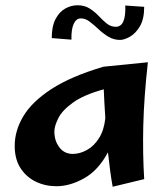

<svg xmlns="http://www.w3.org/2000/svg" viewBox="-20 -695 641 731"><path d="M195 14Q152 14 116 -3.5Q80 -21 58 -55Q36 -89 36 -140Q36 -197 68.5 -252Q101 -307 175 -355.5Q249 -404 374 -441L543 -458Q528 -323 525.5 -216Q523 -109 529 -13L409 16Q404 -11 399.5 -44.5Q395 -78 391 -115Q354 -46 300 -16Q246 14 195 14ZM187 -194Q187 -159 206 -134Q225 -109 257 -109Q284 -109 311 -124Q338 -139 357 -169Q376 -199 381 -245Q379 -275 377.5 -303Q376 -331 375 -355Q299 -334 258 -304.5Q217 -275 202 -245Q187 -215 187 -194ZM252 -544 177 -550Q177 -595 191.5 -622.5Q206 -650 228.5 -662.5Q251 -675 275 -675Q302 -675 321.5 -662.5Q341 -650 356.5 -633.5Q372 -617 387 -605Q402 -593 421 -593Q460 -593 457 -674L529 -669Q529 -623 513 -595.5Q497 -568 475 -555.5Q453 -543 437 -543Q413 -543 393 -555Q373 -567 355.5 -583.5Q338 -600 321.5 -612.5Q305 -625 288 -625Q270 -625 260.5 -604Q251 -583 252 -544Z"/></svg>

Font: Marhey SemiBold
Style: Regular
Weight: 600
Designer: Nur Syamsi & Bustanul Arifin
Foundry: Namelatype
Version: Version 1.000; ttfautohint (v1.8.4.7-5d5b)